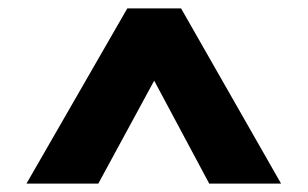

<svg xmlns="http://www.w3.org/2000/svg" viewBox="-20 -750 733 457"><path d="M43 -313 283 -730H411L649 -313H478L347 -558L214 -313Z"/></svg>

Font: REM SemiBold
Style: Regular
Weight: 600
Designer: Octavio Pardo
Foundry: Ashler Design
Version: Version 1.005;gftools[0.9.28]